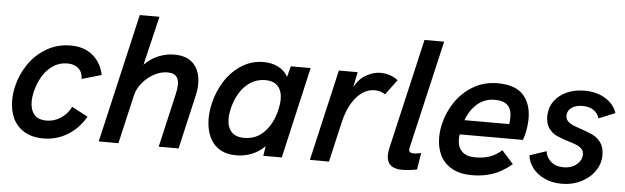

<svg xmlns="http://www.w3.org/2000/svg" viewBox="-46 -852 3332 1023"><g transform="rotate(5 1620.0 -340.0)"><path d="M26.9 -178.2Q26.9 -214.8 35.6 -252.9Q50.8 -317.4 88.4 -372.8Q126 -428.2 183.8 -462.2Q241.7 -496.1 313.5 -496.1Q384.8 -496.1 430.9 -457.5Q477.1 -418.9 490.2 -354L385.7 -323.7Q384.3 -360.8 362.3 -380.1Q340.3 -399.4 303.7 -399.4Q260.3 -399.4 226.1 -376.2Q191.9 -353 169.9 -315.2Q147.9 -277.3 137.7 -233.4Q130.9 -205.1 130.9 -180.2Q130.9 -137.7 151.9 -112.1Q172.9 -86.4 218.8 -86.4Q259.3 -86.4 294.7 -109.9Q330.1 -133.3 348.6 -171.4L434.6 -126Q396 -60.1 337.4 -25.1Q278.8 9.8 210 9.8Q148.9 9.8 107.7 -14.9Q66.4 -39.6 46.6 -82Q26.9 -124.5 26.9 -178.2Z M664.6 -689.9H770L707.5 -427.7Q741.7 -462.9 783.4 -479.5Q825.2 -496.1 865.7 -496.1Q937.5 -496.1 972.2 -456.3Q1006.8 -416.5 1006.8 -353Q1006.8 -322.8 999.5 -291L932.6 0H826.2L892.1 -286.1Q899.4 -317.9 899.4 -338.4Q899.4 -367.2 885.3 -382.8Q871.1 -398.4 838.9 -398.4Q802.7 -398.4 766.8 -378.9Q731 -359.4 705.1 -327.9Q679.2 -296.4 671.4 -262.7L610.8 0H505.4Z M1596.2 -487.8 1484.4 0H1385.7L1393.6 -52.2Q1362.3 -20.5 1323.2 -5.4Q1284.2 9.8 1240.2 9.8Q1187 9.8 1150.6 -13.4Q1114.3 -36.6 1096.2 -77.9Q1078.1 -119.1 1078.1 -172.4Q1078.1 -210.4 1087.9 -253.9Q1103.5 -320.8 1139.6 -376.5Q1175.8 -432.1 1228.5 -465.1Q1281.2 -498 1343.3 -498Q1388.7 -498 1423.3 -480.2Q1458 -462.4 1475.1 -430.2L1490.2 -487.8ZM1451.7 -308.1Q1451.7 -352.1 1429.4 -377.4Q1407.2 -402.8 1360.8 -402.8Q1317.4 -402.8 1282.7 -380.4Q1248 -357.9 1224.9 -319.8Q1201.7 -281.7 1190.9 -234.4Q1184.1 -205.6 1184.1 -181.2Q1184.1 -137.2 1206.5 -111.8Q1229 -86.4 1275.4 -86.4Q1340.8 -86.4 1384.5 -132.8Q1428.2 -179.2 1444.8 -253.9Q1451.7 -283.7 1451.7 -308.1Z M1747.1 -487.8H1847.7L1831.1 -406.7Q1855.5 -452.1 1894 -473.6Q1932.6 -495.1 1969.7 -495.1Q1995.1 -495.1 2021 -486.6Q2046.9 -478 2063 -463.4L2003.4 -382.8Q1978 -399.9 1945.8 -399.9Q1910.6 -399.9 1879.2 -377.7Q1847.7 -355.5 1823.7 -314Q1799.8 -272.5 1786.6 -215.8L1736.8 0H1634.8Z M2046.4 -61Q2046.4 -78.1 2051.8 -102.1L2187.5 -689.9H2292.5L2158.7 -111.8Q2157.2 -105.5 2157.2 -100.6Q2157.2 -90.8 2164.1 -86.7Q2170.9 -82.5 2185.5 -82.5Q2191.9 -82.5 2205.1 -85Q2218.3 -87.4 2222.2 -87.9L2208 1Q2189.9 4.9 2167.5 7.3Q2145 9.8 2129.4 9.8Q2046.4 9.8 2046.4 -61Z M2310.5 -178.7Q2310.5 -215.8 2318.8 -251Q2333.5 -314.9 2371.1 -370.6Q2408.7 -426.3 2466.6 -460.2Q2524.4 -494.1 2595.7 -494.1Q2690.9 -494.1 2733.6 -446.8Q2776.4 -399.4 2776.4 -321.3Q2776.4 -279.3 2764.6 -231Q2760.7 -216.3 2756.3 -205.1H2418Q2416 -192.9 2416 -178.7Q2416 -137.2 2439.9 -113.8Q2463.9 -90.3 2511.2 -90.3Q2555.2 -90.3 2587.9 -101.8Q2620.6 -113.3 2652.3 -140.6L2713.9 -71.8Q2664.1 -29.3 2613 -11.7Q2562 5.9 2502 5.9Q2438 5.9 2395 -18.1Q2352.1 -42 2331.3 -83.5Q2310.5 -125 2310.5 -178.7ZM2676.3 -282.7Q2679.2 -302.7 2679.2 -318.4Q2679.2 -362.3 2657.2 -383.5Q2635.3 -404.8 2587.9 -404.8Q2534.2 -404.8 2495.1 -370.6Q2456.1 -336.4 2437 -282.7Z M2797.9 -126.5 2887.2 -156.2Q2891.1 -124 2916.3 -101.3Q2941.4 -78.6 2984.4 -78.6Q3013.7 -78.6 3035.6 -89.6Q3057.6 -100.6 3069.6 -118.2Q3081.5 -135.7 3081.5 -154.8Q3081.5 -172.9 3070.8 -184.6Q3060.1 -196.3 3043.7 -203.1Q3027.3 -210 2998 -218.8Q2958.5 -231 2934.1 -242.4Q2909.7 -253.9 2892.1 -277.8Q2874.5 -301.8 2874.5 -340.8Q2874.5 -387.7 2899.4 -422.6Q2924.3 -457.5 2966.8 -476.3Q3009.3 -495.1 3061 -495.1Q3125 -495.1 3171.9 -466.8Q3218.8 -438.5 3234.9 -390.1L3147.5 -354.5Q3139.2 -381.8 3116.2 -397.5Q3093.3 -413.1 3057.1 -413.1Q3021 -413.1 2998.5 -397Q2976.1 -380.9 2976.1 -354Q2976.1 -336.9 2986.8 -325.4Q2997.6 -314 3013.7 -306.9Q3029.8 -299.8 3058.1 -290.5Q3098.1 -277.3 3123.8 -264.9Q3149.4 -252.4 3167.5 -227.3Q3185.5 -202.1 3185.5 -161.6Q3185.5 -114.7 3158.4 -75.4Q3131.3 -36.1 3084.7 -13.2Q3038.1 9.8 2981.9 9.8Q2930.2 9.8 2889.6 -9.3Q2849.1 -28.3 2825.4 -59.6Q2801.8 -90.8 2797.9 -126.5Z"/></g></svg>

Font: Acari Sans SemiBold
Style: Italic
Weight: 600
Italic angle: -13°
Designer: Alfredo Marco Pradil and Stefan Peev
Foundry: Hanken Design Co.
Version: Version 1.045;January 11, 2019;FontCreator 11.5.0.2425 64-bi